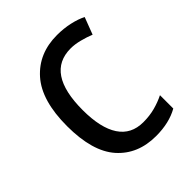

<svg xmlns="http://www.w3.org/2000/svg" viewBox="-162 -645 754 754"><g transform="rotate(-45 215.5 -268.0)"><path d="M271 10Q170 10 110.5 -57Q51 -124 51 -265Q51 -407 112.5 -476.5Q174 -546 276 -546Q313 -546 346.5 -538.5Q380 -531 403 -519L376 -448Q354 -457 327 -464Q300 -471 277 -471Q139 -471 139 -266Q139 -167 173 -115.5Q207 -64 274 -64Q309 -64 339 -72Q369 -80 395 -93V-19Q344 10 271 10Z"/></g></svg>

Font: Noto Sans Ethiopic SemCond
Style: Regular
Weight: 400
Width: 4
Designer: Monotype Design Team
Foundry: Monotype Imaging Inc.
Version: Version 2.102; ttfautohint (v1.8.4.7-5d5b)